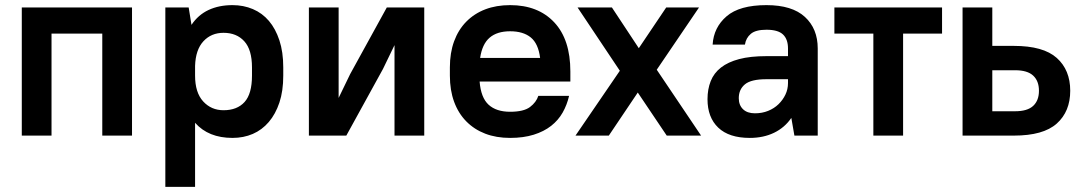

<svg xmlns="http://www.w3.org/2000/svg" viewBox="-20 -529 4210 749"><path d="M379 -398H181V0H65V-500H495V0H379Z M887 9Q793 9 741 -50V200H625V-500H716L727 -432Q753 -471 793.5 -490Q834 -509 887 -509Q930 -509 966.5 -493.5Q1003 -478 1029 -447.5Q1055 -417 1070 -371.5Q1085 -326 1085 -266V-234Q1085 -174 1070 -129Q1055 -84 1028.5 -53Q1002 -22 966 -6.5Q930 9 887 9ZM852 -99Q905 -99 934 -131Q963 -163 963 -234V-266Q963 -335 933 -368Q903 -401 852 -401Q804 -401 773.5 -368Q743 -335 741 -272V-234Q741 -168 772.5 -133.5Q804 -99 852 -99Z M1519 -353 1474 -260 1331 0H1185V-500H1301V-147L1346 -240L1489 -500H1635V0H1519Z M1970 9Q1916 9 1873 -7.5Q1830 -24 1799 -55.5Q1768 -87 1751.5 -132Q1735 -177 1735 -234V-266Q1735 -323 1751.5 -368Q1768 -413 1799 -444.5Q1830 -476 1873 -492.5Q1916 -509 1970 -509Q2079 -509 2142 -442Q2205 -375 2205 -250V-211H1851Q1856 -148 1886 -120.5Q1916 -93 1970 -93Q2023 -93 2047.5 -111.5Q2072 -130 2080 -155H2200Q2192 -120 2175 -90Q2158 -60 2130 -38Q2102 -16 2062 -3.5Q2022 9 1970 9ZM1970 -407Q1919 -407 1890 -382Q1861 -357 1853 -303H2087Q2080 -359 2050.5 -383Q2021 -407 1970 -407Z M2468 -168 2355 0H2225L2398 -253L2233 -500H2367L2472 -341L2579 -500H2707L2542 -257L2715 0H2581Z M2905 9Q2824 9 2782 -31Q2740 -71 2740 -142Q2740 -181 2752.5 -212.5Q2765 -244 2792.5 -265.5Q2820 -287 2863.5 -298.5Q2907 -310 2970 -310H3054V-340Q3054 -376 3034.5 -394.5Q3015 -413 2970 -413Q2928 -413 2909 -397Q2890 -381 2886 -355H2760Q2764 -422 2814.5 -465.5Q2865 -509 2970 -509Q3070 -509 3120 -463Q3170 -417 3170 -340V0H3079L3067 -69Q3041 -31 2999.5 -11Q2958 9 2905 9ZM2925 -87Q2953 -87 2976.5 -96.5Q3000 -106 3017 -122.5Q3034 -139 3044 -160Q3054 -181 3054 -205V-220H2970Q2910 -220 2886 -200Q2862 -180 2862 -146Q2862 -119 2878.5 -103Q2895 -87 2925 -87Z M3235 -500H3655V-398H3503V0H3387V-398H3235Z M3735 -500H3851V-350H3935Q4050 -350 4102.5 -303Q4155 -256 4155 -175Q4155 -94 4102.5 -47Q4050 0 3935 0H3735ZM3851 -255V-95H3940Q3988 -95 4010.5 -116Q4033 -137 4033 -175Q4033 -213 4010.5 -234Q3988 -255 3940 -255Z"/></svg>

Font: PT Root UI Web Bold
Style: Regular
Weight: 700
Designer: Vitaly Kuzmin
Foundry: ParaType Ltd.
Version: Version 1.000W